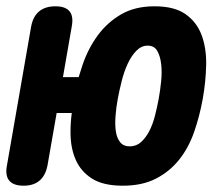

<svg xmlns="http://www.w3.org/2000/svg" viewBox="-82 -580 702 610"><path d="M118 -335H168L180 -373Q198 -426 228.5 -467.5Q259 -509 303 -534.5Q347 -560 409 -560Q472 -560 507.5 -535Q543 -510 558.5 -468.5Q574 -427 573 -374Q572 -321 562 -265Q552 -210 534.5 -160Q517 -110 487 -72.5Q457 -35 413.5 -12.5Q370 10 308 10Q246 10 210.5 -12.5Q175 -35 158.5 -72.5Q142 -110 142 -160Q142 -190 146 -221H98L69 -55Q63 -23 44 -6.5Q25 10 -7 10Q-39 10 -52.5 -6Q-66 -22 -60 -54L17 -496Q23 -528 42.5 -544Q62 -560 94 -560Q126 -560 139 -544Q152 -528 146 -496ZM330 -115Q351 -115 366 -128.5Q381 -142 392 -163Q403 -184 410 -211Q417 -238 422 -265Q427 -292 430 -322Q433 -352 430 -377Q427 -402 417.5 -418.5Q408 -435 387 -435Q367 -435 351 -418.5Q335 -402 323.5 -377Q312 -352 304.5 -322Q297 -292 292 -265Q287 -238 285 -211Q283 -184 286 -163Q289 -142 299.5 -128.5Q310 -115 330 -115Z"/></svg>

Font: Maple Mono ExtraBold
Style: Italic
Weight: 800
Italic angle: -10°
Monospace: yes
Designer: subframe7536
Version: Version 7.200